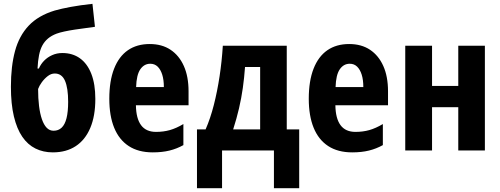

<svg xmlns="http://www.w3.org/2000/svg" viewBox="-20 -786 2612 1003"><path d="M37 -333Q37 -440 58.5 -519.5Q80 -599 130 -652Q180 -705 266 -731Q301 -741 350 -750Q399 -759 463 -766L476 -646Q457 -643 429.5 -639.5Q402 -636 372 -631.5Q342 -627 316.5 -621.5Q291 -616 275 -610Q249 -600 231 -585Q213 -570 201.5 -549Q190 -528 184 -498Q178 -468 176 -428H183Q193 -451 210.5 -469Q228 -487 252.5 -498Q277 -509 306 -509Q359 -509 397.5 -481.5Q436 -454 457 -400.5Q478 -347 478 -269Q478 -180 451.5 -117.5Q425 -55 375.5 -22.5Q326 10 256 10Q206 10 165.5 -10Q125 -30 96.5 -71.5Q68 -113 52.5 -178Q37 -243 37 -333ZM260 -103Q285 -103 302 -119Q319 -135 327.5 -168.5Q336 -202 336 -254Q336 -326 319.5 -364Q303 -402 266 -402Q247 -402 229.5 -388.5Q212 -375 198.5 -356.5Q185 -338 179 -321Q179 -272 184 -232Q189 -192 199 -163Q209 -134 224 -118.5Q239 -103 260 -103Z M762 -556Q826 -556 871 -526Q916 -496 940.5 -441Q965 -386 965 -309V-236H690Q691 -167 717 -132Q743 -97 795 -97Q834 -97 867.5 -106.5Q901 -116 938 -138V-28Q904 -9 865.5 0.5Q827 10 778 10Q703 10 652.5 -23Q602 -56 576.5 -118.5Q551 -181 551 -270Q551 -363 576 -427Q601 -491 648 -523.5Q695 -556 762 -556ZM765 -453Q733 -453 713 -424Q693 -395 691 -331H836Q836 -369 827.5 -396Q819 -423 803.5 -438Q788 -453 765 -453Z M1478 -547V-110H1543V197H1411V0H1140V197H1009V-110H1054Q1079 -167 1097 -237.5Q1115 -308 1127 -387Q1139 -466 1144 -547ZM1260 -436Q1256 -380 1248.5 -326.5Q1241 -273 1228.5 -219.5Q1216 -166 1198 -110H1339V-436Z M1804 -556Q1868 -556 1913 -526Q1958 -496 1982.5 -441Q2007 -386 2007 -309V-236H1732Q1733 -167 1759 -132Q1785 -97 1837 -97Q1876 -97 1909.5 -106.5Q1943 -116 1980 -138V-28Q1946 -9 1907.5 0.5Q1869 10 1820 10Q1745 10 1694.5 -23Q1644 -56 1618.5 -118.5Q1593 -181 1593 -270Q1593 -363 1618 -427Q1643 -491 1690 -523.5Q1737 -556 1804 -556ZM1807 -453Q1775 -453 1755 -424Q1735 -395 1733 -331H1878Q1878 -369 1869.5 -396Q1861 -423 1845.5 -438Q1830 -453 1807 -453Z M2237 -547V-337H2374V-547H2513V0H2374V-226H2237V0H2097V-547Z"/></svg>

Font: Noto Sans Display Condensed
Style: Bold
Weight: 700
Width: 3
Designer: Monotype Design Team
Foundry: Monotype Imaging Inc.
Version: Version 2.003